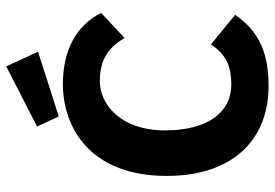

<svg xmlns="http://www.w3.org/2000/svg" viewBox="-150 -702 864 603"><g transform="rotate(-90 281.5 -400.0)"><path d="M218 -647 421 -712 375 -812 186 -715ZM312 12C410 12 482 -13 537 -93L444 -169C411 -119 372 -105 317 -105C232 -105 174 -178 174 -313C174 -452 255 -518 329 -518C383 -518 430 -501 464 -440L543 -514C503 -592 426 -634 319 -634C187 -634 31 -552 31 -308C31 -89 156 12 312 12Z"/></g></svg>

Font: Inconsolata SemiExpanded Black
Style: Regular
Weight: 900
Width: 6
Monospace: yes
Designer: Raph Levien, Cyreal, Brenton Simpson
Foundry: Raph Levien, Cyreal, Google
Version: Version 3.100